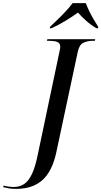

<svg xmlns="http://www.w3.org/2000/svg" viewBox="-176 -964 646 1224"><path d="M-72 240Q-100 240 -118.5 237Q-137 234 -156 229L-153 219Q-140 223 -121.5 225.5Q-103 228 -88 228Q-51 228 -22.5 209.5Q6 191 28 144.5Q50 98 66 16L204 -639Q208 -654 208 -666Q208 -690 188 -697Q168 -704 136 -704H123L126 -714H431L429 -704H416Q383 -704 356.5 -692Q330 -680 320 -635L183 7Q157 128 94.5 184Q32 240 -72 240ZM143 -793Q165 -814 192 -840Q219 -866 244.5 -893.5Q270 -921 287 -944H371Q379 -922 392.5 -894Q406 -866 422 -839Q438 -812 450 -793L449 -784H439Q404 -804 373.5 -831.5Q343 -859 321 -884Q287 -859 241 -831Q195 -803 152 -784H141Z"/></svg>

Font: Noto Serif Display Medium
Style: Italic
Weight: 500
Italic angle: -12°
Designer: Monotype Design Team
Foundry: Monotype Imaging Inc.
Version: Version 2.009